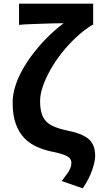

<svg xmlns="http://www.w3.org/2000/svg" viewBox="-20 -818 555 1049"><path d="M432 211 317 171Q334 149 346 132.5Q358 116 364 101.5Q370 87 370 72Q370 57 361 46.5Q352 36 327.5 27Q303 18 257 9Q217 0 180 -16.5Q143 -33 113.5 -63Q84 -93 66.5 -140.5Q49 -188 49 -257Q49 -300 63 -345.5Q77 -391 103 -437.5Q129 -484 164 -529Q199 -574 240.5 -615.5Q282 -657 328 -691Q309 -691 278.5 -690.5Q248 -690 213 -688.5Q178 -687 144.5 -686Q111 -685 84 -682V-798H489V-682H484Q439 -654 397.5 -615.5Q356 -577 320 -532Q284 -487 257 -439.5Q230 -392 214.5 -347.5Q199 -303 199 -265Q199 -214 213.5 -182.5Q228 -151 259.5 -134Q291 -117 342 -106Q426 -90 463 -59.5Q500 -29 500 34Q500 62 484 110Q468 158 432 211Z"/></svg>

Font: Farlight84_Sys_V01
Style: Bold
Weight: 700
Designer: Monotype Design Team, Nadine Chahine and Nizar Qandah
Foundry: Monotype Imaging Inc.
Version: Version 2.004;October 31, 2024;FontCreator 14.0.0.2814 64-bi